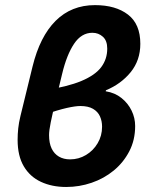

<svg xmlns="http://www.w3.org/2000/svg" viewBox="-20 -733 603 765"><path d="M243.7 12Q187.1 12 143.3 -8.4Q99.5 -28.7 74.9 -70.2Q50.2 -111.7 50.2 -175.7Q50.2 -198.6 52.6 -221.3Q55 -244.1 61.5 -270.8L109.6 -467.6Q138.9 -587.5 201.6 -650Q264.4 -712.6 358.4 -712.6Q440.7 -712.6 489.9 -674.9Q539.1 -637.2 539.1 -558.4Q539.1 -492.9 500.8 -445.6Q462.5 -398.4 402.1 -373.3L401.2 -369.3Q437.9 -363.5 464 -342.5Q490.2 -321.5 504.3 -292.3Q518.5 -263.1 518.5 -230.9Q518.5 -175 495.2 -130.3Q472 -85.5 433.1 -53.5Q394.1 -21.5 345.1 -4.8Q296.1 12 243.7 12ZM259.2 -98Q293.5 -98 322.7 -115.5Q351.8 -132.9 369.2 -162.5Q386.7 -192.1 386.7 -228.2Q386.7 -250.6 378.3 -269.4Q369.9 -288.2 350.6 -299.4Q331.4 -310.6 300 -310.6Q280.8 -310.6 246.2 -302.9Q211.7 -295.1 151.8 -274.9L154.6 -372.8Q248.9 -387.2 304.1 -410.3Q359.2 -433.4 383.3 -465.5Q407.3 -497.6 407.3 -539.3Q407.3 -571.1 389.8 -586.7Q372.4 -602.4 348.1 -602.4Q304.4 -602.4 275.1 -558.5Q245.8 -514.7 227.6 -438.8Q211.9 -373.8 200.3 -325.8Q188.7 -277.8 182.1 -245.4Q175.5 -213.1 175.5 -194.8Q175.5 -162.6 185.7 -141.3Q195.9 -120 214.8 -109Q233.7 -98 259.2 -98Z"/></svg>

Font: Source Sans Variable
Style: Italic
Weight: 200
Italic angle: -11°
Designer: Paul D. Hunt
Foundry: Adobe Systems Incorporated
Version: Version 3.006;hotconv 1.0.111;makeotfexe 2.5.65597